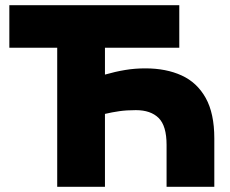

<svg xmlns="http://www.w3.org/2000/svg" viewBox="-20 -720 886 740"><path d="M16 -536V-700H671V-536ZM200.5 0V-700H384.5V-432.5Q424.5 -444 462 -450.2Q499.5 -456.5 540 -456.5Q620.5 -456.5 680 -429.2Q739.5 -402 772.8 -342.5Q806 -283 806 -186.5V0H622V-161.5Q622 -235 591.5 -265.2Q561 -295.5 503.5 -295.5Q468 -295.5 440 -291.5Q412 -287.5 384.5 -281V0Z"/></svg>

Font: Geologica Cursive ExtraBold
Style: Regular
Weight: 800
Designer: Sindre Bremnes, Frode Helland
Foundry: Monokrom Skriftforlag AS
Version: Version 1.010;gftools[0.9.28]